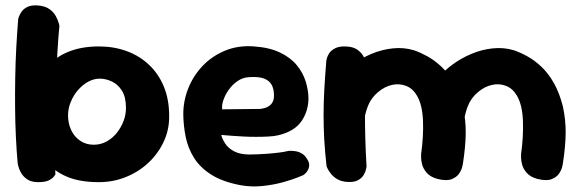

<svg xmlns="http://www.w3.org/2000/svg" viewBox="-20 -670 2135 706"><path d="M343 -0.2Q273.8 -0.2 226.4 -20.2Q179 -40.2 151.4 -74.6Q123.8 -109 111.4 -153.6Q99 -198.2 99 -248.2Q99 -308.8 115.2 -356Q131.5 -403.2 163.2 -435.1Q195 -467 241.8 -483.5Q288.5 -500 348.8 -499.2Q402.2 -498.5 448.1 -481.2Q494 -464 528.5 -431.2Q563 -398.5 582.5 -351.5Q602 -304.5 602 -244Q602.8 -194 582.4 -149.9Q562 -105.8 526.4 -72.1Q490.8 -38.5 443.6 -19.4Q396.5 -0.2 343 -0.2ZM120.2 -0.2Q94.5 -0.2 79.4 -11Q64.2 -21.8 56.9 -35.4Q49.5 -49 47.2 -59.4Q45 -69.8 45 -69.8Q41 -113.5 38.5 -164.9Q36 -216.2 35.5 -272.4Q35 -328.5 36 -385.5Q37 -442.5 40 -497.2Q43 -552 47 -601Q47 -601 49.8 -609.1Q52.5 -617.2 59.8 -627.6Q67 -638 81.8 -645Q96.5 -652 121 -649.8Q147 -647.5 162.4 -636.1Q177.8 -624.8 185.4 -610.4Q193 -596 195.8 -585.8Q198.5 -575.5 198.5 -575.5Q194.5 -535.5 191.4 -483Q188.2 -430.5 185.5 -372Q182.8 -313.5 181.4 -253.1Q180 -192.8 180.4 -135.4Q180.8 -78 183.8 -29Q183.8 -29 179 -21.9Q174.2 -14.8 160.9 -7.5Q147.5 -0.2 120.2 -0.2ZM324.5 -137.8Q349.5 -137.8 370.9 -149.1Q392.2 -160.5 408.4 -180.1Q424.5 -199.8 433.9 -223.9Q443.2 -248 443.2 -272.8Q443.2 -313 428.4 -336.5Q413.5 -360 391.2 -370.4Q369 -380.8 346.8 -380.8Q325 -380.8 304.4 -369.5Q283.8 -358.2 267.1 -339.1Q250.5 -320 240.4 -295.6Q230.2 -271.2 230.2 -245.8Q230.2 -216.2 241.8 -191.6Q253.2 -167 274.9 -152.4Q296.5 -137.8 324.5 -137.8Z M863.5 10.8Q797.5 -1.8 756.4 -28.1Q715.2 -54.5 693.1 -90.1Q671 -125.8 662.9 -166.1Q654.8 -206.5 654 -246.5Q653.2 -296.2 671.4 -343Q689.5 -389.8 723.9 -426.4Q758.2 -463 806.2 -483.2Q854.2 -503.5 912.2 -499.5Q971.2 -495.5 1010.1 -476.6Q1049 -457.8 1071.5 -430.1Q1094 -402.5 1103.8 -371.2Q1113.5 -340 1114.2 -311.2Q1114.8 -263.2 1089.1 -225.2Q1063.5 -187.2 1004 -172.8Q988 -169 966.4 -167.9Q944.8 -166.8 921.1 -166.8Q897.5 -166.8 874.8 -168Q852 -169.2 833.9 -170.6Q815.8 -172 804.6 -172.9Q793.5 -173.8 793.5 -173.8Q797 -159.5 807.8 -142.6Q818.5 -125.8 840.1 -114Q861.8 -102.2 897 -101.8Q935.2 -102.5 962.5 -104.6Q989.8 -106.8 1007.2 -109.1Q1024.8 -111.5 1032.8 -113.4Q1040.8 -115.2 1040.8 -115.2Q1040.8 -115.2 1047.9 -115.4Q1055 -115.5 1066.2 -114Q1077.5 -112.5 1089 -106.1Q1100.5 -99.8 1108.5 -86.5Q1118 -72.2 1116.9 -61.1Q1115.8 -50 1110.6 -41.9Q1105.5 -33.8 1100.1 -29.8Q1094.8 -25.8 1094.8 -25.8Q1094.8 -25.8 1074 -17.4Q1053.2 -9 1019.4 0.4Q985.5 9.8 944.6 14Q903.8 18.2 863.5 10.8ZM797 -268 937 -269.5Q937 -269.5 942 -270.2Q947 -271 954.9 -273.2Q962.8 -275.5 970.2 -280.8Q977.8 -286 982.6 -295.2Q987.5 -304.5 987.5 -319Q987.5 -342.5 978.8 -358.4Q970 -374.2 950.1 -381.5Q930.2 -388.8 894.8 -386.2Q871.8 -384.8 853 -371.6Q834.2 -358.5 820.9 -339.5Q807.5 -320.5 801.1 -301Q794.8 -281.5 797 -268Z M1589.5 -11.8Q1563 -19 1549.9 -33.8Q1536.8 -48.5 1532.5 -64.4Q1528.2 -80.2 1528.4 -91.9Q1528.5 -103.5 1528.5 -103.5Q1537.5 -167.2 1535.4 -225.2Q1533.2 -283.2 1514 -317Q1498.2 -344.5 1473.5 -354.1Q1448.8 -363.8 1421.5 -357.8Q1394.2 -351.8 1370 -331.2Q1344.5 -309.8 1333 -280.4Q1321.5 -251 1318.4 -221.1Q1315.2 -191.2 1313.8 -168Q1313.5 -142.5 1313.2 -126.1Q1313 -109.8 1313.6 -98.2Q1314.2 -86.8 1313.5 -74.8Q1313.5 -74.8 1313.1 -68Q1312.8 -61.2 1308.9 -52Q1305 -42.8 1294 -35.4Q1283 -28 1260.8 -26.2Q1242.8 -25.2 1228.5 -35.1Q1214.2 -45 1206.1 -55Q1198 -65 1198 -65Q1188.2 -79.5 1186.8 -93.8Q1185.2 -108 1186.1 -128.1Q1187 -148.2 1184 -179.5Q1179.5 -218 1179.1 -245.4Q1178.8 -272.8 1182.5 -294.4Q1186.2 -316 1195.2 -336.2Q1204.2 -356.5 1220.2 -380Q1242 -407 1274.2 -431.1Q1306.5 -455.2 1344.9 -471.5Q1383.2 -487.8 1424 -492.1Q1464.8 -496.5 1502.8 -485Q1526 -477 1552.1 -462.6Q1578.2 -448.2 1603.4 -424.5Q1628.5 -400.8 1649 -364.9Q1669.5 -329 1682.2 -278.5Q1693 -229 1692.5 -180.5Q1692 -132 1682 -67Q1682 -67 1679.5 -55.9Q1677 -44.8 1668.1 -31.6Q1659.2 -18.5 1640.8 -11.2Q1622.2 -4 1589.5 -11.8ZM1257.2 -1Q1235.2 -2.5 1220.6 -11Q1206 -19.5 1197 -30.9Q1188 -42.2 1184.4 -50.4Q1180.8 -58.5 1180.8 -58.5Q1174.8 -112.5 1172.2 -158Q1169.8 -203.5 1169.8 -246.9Q1169.8 -290.2 1172.4 -338.8Q1175 -387.2 1180 -447.5Q1180 -447.5 1182 -455.6Q1184 -463.8 1190.5 -474.1Q1197 -484.5 1211.8 -492.2Q1226.5 -500 1251 -499.2Q1277.8 -498.5 1293.1 -487.9Q1308.5 -477.2 1316.1 -463.6Q1323.8 -450 1326.1 -439.8Q1328.5 -429.5 1328.5 -429.5Q1325.2 -380.8 1323.6 -338Q1322 -295.2 1322 -252.5Q1322 -209.8 1323.2 -162.2Q1324.5 -114.8 1327.8 -57.5Q1327.8 -57.5 1326.1 -48.5Q1324.5 -39.5 1318 -27.8Q1311.5 -16 1297.2 -7.8Q1283 0.5 1257.2 -1ZM1957 -11.8Q1930.5 -19 1917.4 -33.8Q1904.2 -48.5 1900 -64.4Q1895.8 -80.2 1895.9 -91.9Q1896 -103.5 1896 -103.5Q1905 -167.2 1902.9 -225.2Q1900.8 -283.2 1881.5 -317Q1865.8 -344.5 1841 -354.1Q1816.2 -363.8 1789 -357.8Q1761.8 -351.8 1737.5 -331.2Q1712 -309.8 1700.5 -280.4Q1689 -251 1685.9 -221.1Q1682.8 -191.2 1681.2 -168Q1681 -142.5 1680.8 -128Q1680.5 -113.5 1680 -103.8Q1679.5 -94 1677.8 -81Q1677.8 -81 1677.4 -73.8Q1677 -66.5 1673.1 -56.8Q1669.2 -47 1658.5 -39.2Q1647.8 -31.5 1626.2 -30Q1607.8 -29 1593.9 -38.6Q1580 -48.2 1572.4 -58.1Q1564.8 -68 1564.8 -68Q1557.5 -80.5 1555.8 -94.9Q1554 -109.2 1554.4 -129.8Q1554.8 -150.2 1553.5 -179.8Q1549 -218.2 1548.2 -245.6Q1547.5 -273 1550.8 -294.5Q1554 -316 1562.9 -336.2Q1571.8 -356.5 1587.8 -380Q1609.5 -407 1641.8 -431.1Q1674 -455.2 1712.4 -471.5Q1750.8 -487.8 1791.5 -492.1Q1832.2 -496.5 1870.2 -485Q1893.5 -477 1919.6 -462.6Q1945.8 -448.2 1970.9 -424.5Q1996 -400.8 2016.5 -364.9Q2037 -329 2049.8 -278.5Q2060.5 -229 2060 -180.5Q2059.5 -132 2049.5 -67Q2049.5 -67 2047 -55.9Q2044.5 -44.8 2035.6 -31.6Q2026.8 -18.5 2008.2 -11.2Q1989.8 -4 1957 -11.8Z"/></svg>

Font: Sour Gummy Black
Style: Regular
Weight: 900
Version: Version 1.000